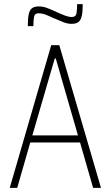

<svg xmlns="http://www.w3.org/2000/svg" viewBox="-20 -906 534 926"><path d="M27 0 227 -688H266L467 0H429L366 -219H126L63 0ZM136 -253H356L249 -624H244ZM114 -780Q114 -816 118.5 -837Q123 -858 134.5 -866.5Q146 -875 166 -875Q186 -875 204.5 -868.5Q223 -862 255 -847Q277 -837 294.5 -830.5Q312 -824 326 -824Q346 -824 349 -842.5Q352 -861 352 -886H379Q379 -850 374.5 -829.5Q370 -809 358.5 -800Q347 -791 326 -791Q307 -791 288.5 -798Q270 -805 240 -818Q212 -831 197 -836.5Q182 -842 166 -842Q147 -842 144 -823.5Q141 -805 141 -780Z"/></svg>

Font: Saira Condensed Thin
Style: Regular
Weight: 250
Width: 3
Designer: Hector Gatti with collaboration of the Omnibus-Type team
Foundry: Omnibus-Type
Version: Version 1.101